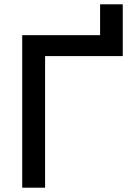

<svg xmlns="http://www.w3.org/2000/svg" viewBox="-20 -870 615 890"><path d="M83 0V-707H444V-850H549V-610H189V0Z"/></svg>

Font: Onest Medium
Style: Regular
Weight: 500
Designer: Dmitri Voloshin, Andrey Kudryavtsev
Foundry: Dmitri Voloshin, Andrey Kudryavtsev
Version: Version 1.000;gftools[0.9.33]